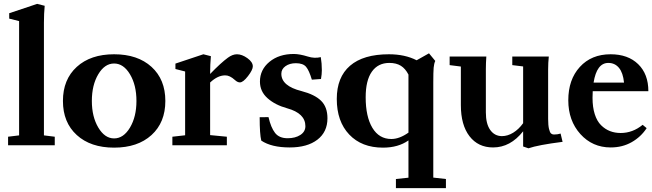

<svg xmlns="http://www.w3.org/2000/svg" viewBox="-20 -746 3350 986"><path d="M21.5 0V-43.9L78.1 -50.8V-637.7L27.3 -650.4V-678.2L170.9 -726.1L209.5 -716.3Q205.6 -676.3 205.6 -629.4V-50.8L261.2 -43.9V0Z M565.9 12.2Q445.3 12.2 374.3 -52.5Q303.2 -117.2 303.2 -227.5Q303.2 -337.9 374.3 -402.6Q445.3 -467.3 565.9 -467.3Q687 -467.3 758.1 -402.6Q829.1 -337.9 829.1 -227.5Q829.1 -117.2 758.1 -52.5Q687 12.2 565.9 12.2ZM565.9 -35.2Q614.3 -35.2 647.5 -90.8Q680.7 -146.5 680.7 -227.5Q680.7 -309.1 647.5 -364.5Q614.3 -419.9 565.9 -419.9Q517.6 -419.9 484.6 -364.5Q451.7 -309.1 451.7 -227.5Q451.7 -146.5 484.9 -90.8Q518.1 -35.2 565.9 -35.2Z M865.2 0V-43.9L930.7 -51.3V-378.9L880.9 -391.6V-419.4L1024.4 -467.3L1063 -457.5Q1059.1 -415.5 1059.1 -369.1V-366.2Q1114.7 -423.8 1150.4 -449.7Q1174.3 -467.3 1196.8 -467.3Q1222.7 -467.3 1250.5 -447.3Q1278.3 -427.2 1278.3 -405.3Q1278.3 -387.2 1253.4 -355Q1228.5 -322.8 1211.9 -322.8Q1199.7 -322.8 1186.5 -335Q1159.7 -359.4 1136.7 -358.9Q1098.6 -359.4 1059.1 -322.3V-52.2L1145 -43.9V0Z M1467.8 11.2Q1374 11.2 1321.8 -23.9Q1313.5 -56.6 1313.5 -144L1358.9 -144.5Q1371.1 -91.3 1392.3 -63.7Q1413.6 -36.1 1457 -36.1Q1496.6 -36.1 1522.5 -53Q1548.3 -69.8 1548.3 -98.1Q1548.3 -164.1 1454.6 -189.9Q1392.6 -207 1353.8 -241.7Q1314.9 -276.4 1314.9 -327.1Q1314.9 -388.2 1363.8 -428.5Q1412.6 -468.8 1488.8 -468.8Q1518.1 -468.8 1561 -455.6Q1594.7 -444.8 1627.4 -452.6Q1632.8 -420.4 1632.8 -385.3Q1632.8 -364.7 1628.4 -340.3L1581.5 -336.9Q1567.4 -384.3 1551.8 -402.8Q1536.1 -421.4 1499.5 -421.4Q1467.3 -421.4 1446 -406.2Q1424.8 -391.1 1424.8 -367.2Q1424.8 -304.2 1528.3 -278.3Q1596.2 -260.7 1628.9 -228.5Q1661.6 -196.3 1661.6 -138.7Q1661.6 -68.4 1609.9 -28.6Q1558.1 11.2 1467.8 11.2Z M2013.2 220.2V173.3L2077.6 166.5V-24.9Q2024.9 12.2 1946.8 12.2Q1837.4 12.2 1773.4 -55.2Q1709.5 -122.6 1709.5 -237.8Q1709.5 -349.6 1777.6 -408.4Q1845.7 -467.3 1977.5 -467.3Q2059.6 -467.3 2119.6 -436.5L2183.1 -472.2L2215.3 -433.1Q2209 -419.9 2207 -398.4Q2205.1 -377 2205.1 -322.3V166L2270 173.3V220.2ZM1989.7 -32.2Q2031.2 -32.2 2077.6 -64.9V-362.8Q2062 -393.6 2038.6 -408.2Q2015.1 -422.9 1979.5 -422.9Q1921.4 -422.9 1889.6 -377.9Q1857.9 -333 1857.9 -246.6Q1857.9 -147 1892.3 -89.6Q1926.8 -32.2 1989.7 -32.2Z M2512.2 11.2Q2435.5 11.2 2391.1 -46.4Q2346.7 -104 2346.7 -206.1V-404.3L2289.1 -411.6V-455.6H2477.5Q2475.1 -421.4 2475.1 -390.6V-168.5Q2475.1 -110.4 2497.3 -78.9Q2519.5 -47.4 2557.1 -46.9Q2586.9 -46.9 2615.5 -64.5Q2644 -82 2666.5 -113.3V-404.8L2610.8 -411.6V-455.6H2798.3Q2794.9 -423.8 2794.9 -390.6V-134.8Q2794.9 -102.5 2799.3 -84.2Q2803.7 -65.9 2809.8 -60.5Q2815.9 -55.2 2824.7 -55.2Q2843.8 -55.2 2858.9 -60.1L2869.1 -17.6Q2742.7 -1.5 2693.8 15.6L2666.5 6.3V-71.8Q2601.1 11.2 2512.2 11.2Z M3116.2 11.2Q3022.5 11.2 2960.4 -57.6Q2898.4 -126.5 2898.4 -231Q2898.4 -337.4 2957.8 -402.3Q3017.1 -467.3 3115.7 -467.3Q3205.1 -467.3 3257.3 -416.5Q3309.6 -365.7 3309.6 -277.8H3023.9Q3022.9 -255.4 3022.9 -243.7Q3022.9 -195.3 3034.4 -159.4Q3045.9 -123.5 3066.7 -103Q3087.4 -82.5 3112.5 -72.8Q3137.7 -63 3167.5 -63Q3229 -63 3280.3 -105L3300.8 -87.9Q3271.5 -43 3223.9 -15.9Q3176.3 11.2 3116.2 11.2ZM3104 -422.9Q3044.4 -422.9 3028.3 -321.8H3184.6Q3179.7 -372.1 3158.7 -397.5Q3137.7 -422.9 3104 -422.9Z"/></svg>

Font: Elstob 6pt
Style: Bold
Weight: 700
Designer: Peter S. Baker
Version: Version 1.015